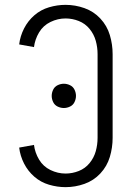

<svg xmlns="http://www.w3.org/2000/svg" viewBox="-20 -763 540 791"><path d="M243 -318Q230 -318 217.5 -324Q205 -330 199 -342.5Q193 -355 193 -368Q193 -381 199 -393.5Q205 -406 217.5 -412Q230 -418 243 -418Q256 -418 268.5 -412Q281 -406 287 -393.5Q293 -381 293 -368Q293 -355 287 -342.5Q281 -330 268.5 -324Q256 -318 243 -318ZM250 8Q216 8 182 -2Q148 -12 121.5 -35Q95 -58 79 -89.5Q63 -121 59 -155L120 -166Q124 -134 141 -105.5Q158 -77 188 -62.5Q218 -48 250 -48Q278 -48 304.5 -58.5Q331 -69 349 -91Q367 -113 374.5 -140Q382 -167 382 -195V-540Q382 -568 374.5 -595Q367 -622 349 -644Q331 -666 304.5 -676.5Q278 -687 250 -687Q218 -687 188 -672.5Q158 -658 141 -629.5Q124 -601 120 -569L59 -580Q63 -614 79 -645.5Q95 -677 121.5 -700Q148 -723 182 -733Q216 -743 250 -743Q290 -743 328 -729.5Q366 -716 393.5 -686.5Q421 -657 432.5 -618.5Q444 -580 444 -540V-195Q444 -155 432.5 -116.5Q421 -78 393.5 -48.5Q366 -19 328 -5.5Q290 8 250 8Z"/></svg>

Font: Iosevka SS01 Light
Style: Regular
Weight: 300
Monospace: yes
Designer: Belleve Invis
Foundry: Belleve Invis
Version: 2.3.3; ttfautohint (v1.8.3)